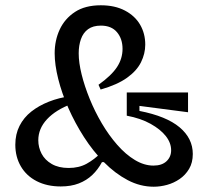

<svg xmlns="http://www.w3.org/2000/svg" viewBox="-20 -694 796 727"><path d="M562 13Q511 13 463.5 -12Q416 -37 374 -79.5Q332 -122 298 -175Q264 -228 239 -284.5Q214 -341 200.5 -395Q187 -449 187 -492Q187 -541 206 -582Q225 -623 263.5 -648.5Q302 -674 362 -674Q415 -674 453 -654Q491 -634 510.5 -600.5Q530 -567 530 -525Q530 -491 514 -458.5Q498 -426 461 -399.5Q424 -373 361 -355L353 -373Q402 -408 423 -440Q444 -472 444 -509Q444 -547 423 -572Q402 -597 362 -597Q332 -597 313.5 -583.5Q295 -570 286.5 -546Q278 -522 278 -492Q278 -457 289 -412.5Q300 -368 319.5 -320Q339 -272 365.5 -227Q392 -182 424 -145.5Q456 -109 491 -88Q526 -67 561 -67Q593 -67 610.5 -83.5Q628 -100 628 -125Q628 -153 608 -178.5Q588 -204 550.5 -225Q513 -246 460 -256V-344H692V-269L508 -293V-274Q610 -254 660 -212Q710 -170 710 -111Q710 -78 696 -54.5Q682 -31 660 -16Q638 -1 612.5 6Q587 13 562 13ZM210 12Q158 12 119 -8Q80 -28 59 -64Q38 -100 38 -146Q38 -186 54 -217.5Q70 -249 98.5 -271.5Q127 -294 165 -309Q203 -324 247 -330L252 -301Q191 -278 158 -242.5Q125 -207 125 -163Q125 -136 137.5 -112Q150 -88 176 -73Q202 -58 240 -58Q279 -58 308 -74Q337 -90 363 -116L392 -80H366Q351 -52 329.5 -31.5Q308 -11 278.5 0.5Q249 12 210 12Z"/></svg>

Font: Bricolage Grotesque
Style: Regular
Weight: 400
Designer: Mathieu Triay
Foundry: Atelier Triay
Version: Version 1.001;gftools[0.9.33.dev8+g029e19f]